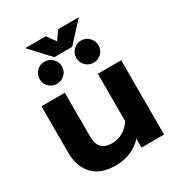

<svg xmlns="http://www.w3.org/2000/svg" viewBox="-192 -933 998 1074"><g transform="rotate(-30 307.5 -396.0)"><path d="M131 -807H264L304 -751L344 -807H477L362 -682H247ZM114 -616Q114 -646 135 -667Q156 -688 185 -688Q215 -688 236.5 -667Q258 -646 258 -616Q258 -586 236.5 -565.5Q215 -545 185 -545Q156 -545 135 -565.5Q114 -586 114 -616ZM351 -616Q351 -646 372 -667Q393 -688 422 -688Q451 -688 472.5 -667Q494 -646 494 -616Q494 -586 473 -565.5Q452 -545 422 -545Q393 -545 372 -565.5Q351 -586 351 -616ZM47 -181V-480H198V-197Q198 -103 285 -103Q323 -103 356 -121Q389 -139 411 -175V-480H562V0H416V-58Q384 -21 338.5 -3Q293 15 243 15Q145 15 96 -38.5Q47 -92 47 -181Z"/></g></svg>

Font: Prompt SemiBold
Style: Regular
Weight: 600
Designer: Katatrad Team
Foundry: CadsonDemak
Version: Version 1.001